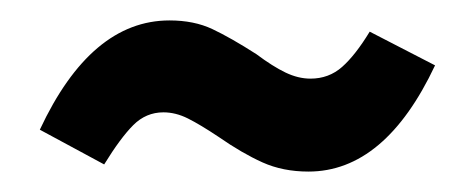

<svg xmlns="http://www.w3.org/2000/svg" viewBox="-20 -413 465 188"><path d="M194 -279Q176 -291 164 -297Q152 -303 140 -303Q123 -303 110.5 -290.5Q98 -278 82 -252L19 -286Q69 -393 146 -393Q170 -393 188 -384.5Q206 -376 231 -360Q247 -348 259.5 -342Q272 -336 284 -336Q302 -336 315 -347.5Q328 -359 342 -382L406 -349Q357 -245 282 -245Q257 -245 237 -254Q217 -263 194 -279Z"/></svg>

Font: Fira Sans Compressed Medium
Style: Regular
Weight: 500
Width: 1
Designer: bBox Type GmbH & Carrois Corporate GbR & Edenspiekermann AG
Foundry: bBox Type GmbH & Carrois Corporate GbR & Edenspiekermann AG
Version: Version 4.301